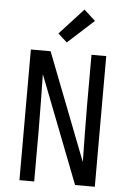

<svg xmlns="http://www.w3.org/2000/svg" viewBox="-63 -1030 727 1076"><g transform="rotate(5 300.0 -492.0)"><path d="M88 0V-735H199L433 -132Q432 -209 430.5 -286.5Q429 -364 429 -441V-735H512V0H401L167 -603Q168 -526 169.5 -448.5Q171 -371 171 -294V0ZM285 -792 234 -838 368 -984 432 -926Z"/></g></svg>

Font: Zed Sans Extended
Style: Regular
Weight: 400
Width: 7
Designer: Belleve Invis
Foundry: Belleve Invis
Version: Version 1.0.0; ttfautohint (v1.8.4)